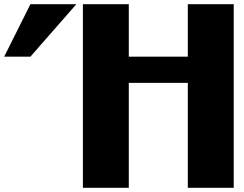

<svg xmlns="http://www.w3.org/2000/svg" viewBox="-20 -895 1165 915"><path d="M125 -625H0L125 -875H343.8ZM593.8 -625H875V-875H1093.8V0H875V-500H593.8V0H375V-875H593.8Z"/></svg>

Font: CraftyPE
Style: Regular
Weight: 400
Designer: Erek Butcher
Foundry: Haunted Coop
Version: Version 0.018;April 4, 2024;FontCreator 15.0.0.2962 64-bit